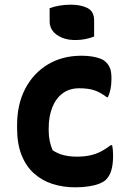

<svg xmlns="http://www.w3.org/2000/svg" viewBox="-20 -788 540 820"><path d="M328 -550Q354 -550 374.5 -546.5Q395 -543 410 -537Q425 -531 434 -521Q445 -510 450.5 -495Q456 -480 456 -452Q456 -429 452.5 -410Q449 -391 441 -373H436Q408 -394 382.5 -402.5Q357 -411 318 -411Q276 -411 247 -389Q218 -367 203 -328.5Q188 -290 188 -241V-229Q188 -206 192.5 -185Q197 -164 205 -146Q228 -131 253.5 -125Q279 -119 308 -119Q338 -119 362.5 -124Q387 -129 409 -140Q431 -151 453 -168H459Q461 -158 462 -148Q463 -138 463 -123Q463 -88 456 -62.5Q449 -37 433 -21Q423 -11 404 -3.5Q385 4 359 8Q333 12 301 12Q249 12 204 -2.5Q159 -17 125 -47.5Q91 -78 72 -126Q53 -174 53 -240V-254Q53 -342 87.5 -408.5Q122 -475 184 -512.5Q246 -550 328 -550ZM192 -753Q200 -756 211 -759Q222 -762 233.5 -764Q245 -766 257.5 -767Q270 -768 282 -768Q326 -768 354 -753.5Q382 -739 382 -701V-632Q374 -629 364.5 -626Q355 -623 344.5 -621Q334 -619 323.5 -618Q313 -617 302 -617Q254 -617 223 -639Q192 -661 192 -697Z"/></svg>

Font: Recursive Casual
Style: Bold
Weight: 700
Version: Version 1.085